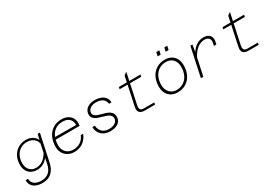

<svg xmlns="http://www.w3.org/2000/svg" viewBox="47 -1835 4456 3128"><g transform="rotate(-30 2275.0 -271.0)"><path d="M569 -544H610L502 -37Q478 73 413 131.5Q348 190 242 190Q175 190 125 170Q75 150 47.5 110Q20 70 20 12H67Q68 77 114 112.5Q160 148 244 148Q330 148 384 100.5Q438 53 456 -37L478 -145Q439 -94 386.5 -66.5Q334 -39 274 -39Q209 -39 161.5 -65.5Q114 -92 89.5 -140Q65 -188 65 -250Q65 -339 101.5 -408.5Q138 -478 203 -517Q268 -556 351 -556Q420 -556 470.5 -525.5Q521 -495 544 -443ZM276 -77Q345 -77 402.5 -118Q460 -159 498 -231L530 -386Q521 -427 495.5 -456.5Q470 -486 432 -502Q394 -518 349 -518Q280 -518 225.5 -484.5Q171 -451 141 -390.5Q111 -330 111 -252Q111 -200 131 -160.5Q151 -121 188 -99Q225 -77 276 -77Z M715 -211Q715 -309 751 -387.5Q787 -466 856 -511Q925 -556 1019 -556Q1081 -556 1129 -533.5Q1177 -511 1204 -467.5Q1231 -424 1231 -365Q1231 -343 1226 -315H775Q763 -267 763 -214Q763 -161 786 -119Q809 -77 850 -53.5Q891 -30 943 -30Q1024 -30 1081.5 -68Q1139 -106 1166 -175H1212Q1176 -86 1107 -37Q1038 12 940 12Q874 12 823 -17.5Q772 -47 743.5 -98Q715 -149 715 -211ZM1184 -356Q1185 -405 1165.5 -440.5Q1146 -476 1108 -495Q1070 -514 1016 -514Q932 -514 874 -472.5Q816 -431 788 -358Z M1395 -194H1441Q1445 -144 1467 -107Q1489 -70 1527.5 -50Q1566 -30 1619 -30Q1668 -30 1703.5 -44.5Q1739 -59 1758 -84Q1777 -109 1777 -140Q1777 -175 1755.5 -197.5Q1734 -220 1703.5 -232Q1673 -244 1619 -259Q1561 -275 1526.5 -289.5Q1492 -304 1468 -330.5Q1444 -357 1444 -400Q1444 -445 1468.5 -480.5Q1493 -516 1539 -536Q1585 -556 1646 -556Q1708 -556 1757 -537.5Q1806 -519 1835.5 -481Q1865 -443 1867 -387H1821Q1812 -453 1765.5 -483.5Q1719 -514 1644 -514Q1597 -514 1563 -499Q1529 -484 1510.5 -458.5Q1492 -433 1492 -403Q1492 -373 1511.5 -354Q1531 -335 1559.5 -324Q1588 -313 1637 -300Q1697 -285 1734.5 -269.5Q1772 -254 1798.5 -223.5Q1825 -193 1825 -143Q1825 -94 1800.5 -59.5Q1776 -25 1729.5 -6.5Q1683 12 1617 12Q1553 12 1503 -13.5Q1453 -39 1424.5 -86Q1396 -133 1395 -194Z M2154 -95Q2154 -111 2159 -136L2238 -506H2088L2096 -544H2246L2270 -659L2325 -699L2292 -544H2502L2494 -506H2284L2205 -136Q2201 -120 2201 -100Q2201 -71 2217.5 -54.5Q2234 -38 2276 -38H2470L2462 0H2272Q2214 0 2184 -24Q2154 -48 2154 -95Z M2662 -222Q2662 -320 2699.5 -396Q2737 -472 2805.5 -514Q2874 -556 2964 -556Q3032 -556 3082.5 -528Q3133 -500 3160.5 -447.5Q3188 -395 3188 -323Q3188 -224 3150.5 -148Q3113 -72 3045 -30Q2977 12 2887 12Q2819 12 2768.5 -16Q2718 -44 2690 -97Q2662 -150 2662 -222ZM2890 -30Q2964 -30 3021 -66.5Q3078 -103 3109 -168.5Q3140 -234 3140 -319Q3140 -379 3118 -423Q3096 -467 3055.5 -490.5Q3015 -514 2961 -514Q2886 -514 2829 -477.5Q2772 -441 2741 -375.5Q2710 -310 2710 -225Q2710 -170 2732.5 -125.5Q2755 -81 2796 -55.5Q2837 -30 2890 -30ZM3059 -732H3115L3099 -660H3043ZM2909 -732H2965L2949 -660H2893Z M3786 -428Q3786 -469 3759.5 -491.5Q3733 -514 3684 -514Q3614 -514 3550 -464.5Q3486 -415 3440 -323L3371 0H3325L3441 -544H3480L3458 -414Q3504 -484 3563 -520Q3622 -556 3690 -556Q3756 -556 3794 -524Q3832 -492 3832 -435Q3832 -415 3828 -396L3818 -349H3772L3782 -396Q3786 -420 3786 -428Z M4104 -95Q4104 -111 4109 -136L4188 -506H4038L4046 -544H4196L4220 -659L4275 -699L4242 -544H4452L4444 -506H4234L4155 -136Q4151 -120 4151 -100Q4151 -71 4167.5 -54.5Q4184 -38 4226 -38H4420L4412 0H4222Q4164 0 4134 -24Q4104 -48 4104 -95Z"/></g></svg>

Font: Azeret Mono Thin
Style: Italic
Weight: 100
Italic angle: -12°
Designer: Martin Vácha
Foundry: Displaay
Version: Version 1.000; Glyphs 3.0.3, build 3074